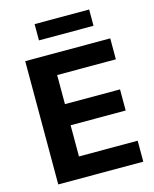

<svg xmlns="http://www.w3.org/2000/svg" viewBox="-130 -985 860 1071"><g transform="rotate(-15 299.5 -449.0)"><path d="M71 0V-712H562V-591H223V-423H541V-301H223V-121H562V0ZM175 -804V-898H490V-804Z"/></g></svg>

Font: Muli ExtraBold
Style: Regular
Weight: 800
Designer: Vernon Adams
Foundry: Vernon Adams
Version: Version 2.000